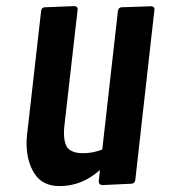

<svg xmlns="http://www.w3.org/2000/svg" viewBox="-20 -611 561 636"><path d="M307.1 -10.3 311 -47.9Q252 5.4 177.2 5.4Q121.1 5.4 94.5 -35.6Q67.9 -76.7 67.9 -138.2Q67.9 -148.4 69.8 -166L116.2 -574.7Q117.7 -586.4 128.4 -586.9L227.1 -590.8Q237.3 -589.8 237.3 -580.6L193.4 -195.3Q191.9 -182.6 191.9 -171.9Q191.9 -130.9 207.8 -117.2Q223.6 -103.5 255.6 -103.5Q287.6 -103.5 318.8 -115.7L370.6 -574.7Q372.1 -586.4 382.8 -586.9L481.4 -590.3Q491.7 -589.4 491.7 -580.1L428.2 -15.1Q426.8 -3.4 415 -2.4L319.8 2Q307.1 1.5 307.1 -10.3Z"/></svg>

Font: Contrail One
Style: Regular
Weight: 400
Designer: Riccardo De Franceschi
Foundry: Sorkin Type Co.
Version: Version 1.003